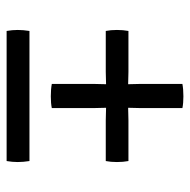

<svg xmlns="http://www.w3.org/2000/svg" viewBox="-17 -557 574 580"><g transform="rotate(90 270.0 -267.0)"><path d="M238.5 -367 197 -368H73.5Q70.5 -352 70.5 -333.2Q70.5 -314.5 73.5 -299.5H197L238.5 -300.5H301.5L343.5 -299.5H466.5Q469.5 -314.5 469.5 -333.2Q469.5 -352 466.5 -368H343.5L301.5 -367ZM306.5 -531Q292.5 -534 271 -534Q249.5 -534 233.5 -531V-405L234.5 -363V-304.5L233.5 -262.5V-136.5Q249.5 -133.5 271 -133.5Q292.5 -133.5 306.5 -136.5V-262.5L305.5 -304.5V-363L306.5 -405ZM466.5 -69Q469.5 -50 469.5 -33.5Q469.5 -17 466.5 0H73.5Q70.5 -17 70.5 -33.5Q70.5 -50 73.5 -69Z"/></g></svg>

Font: Signika-CLs Light
Style: CLs-Regular
Weight: 300
Version: Version 2.003;gftools[0.9.32]